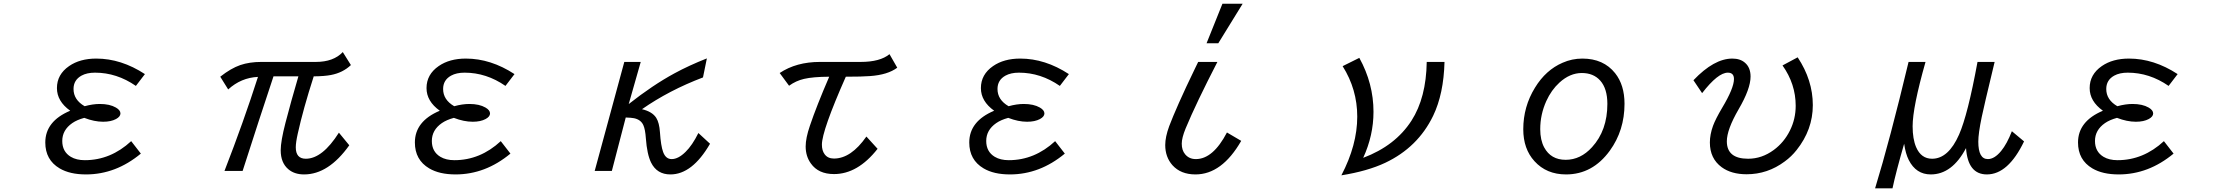

<svg xmlns="http://www.w3.org/2000/svg" viewBox="-20 -900 12040 1039"><path d="M742.2 -68.8Q606.4 43.9 445.3 43.9Q357.9 43.9 302.7 11.2Q225.1 -34.7 225.1 -128.9Q225.1 -244.1 359.9 -300.8Q288.1 -352.1 288.1 -423.3Q288.1 -497.1 354 -542.5Q412.6 -583 501 -583Q635.7 -583 764.2 -499L715.3 -435.1Q611.8 -506.8 494.1 -506.8Q450.2 -506.8 420.9 -490.7Q377.9 -466.8 377.9 -418.5Q377.9 -359.9 438 -325.2Q481.9 -337.4 520 -337.4Q573.7 -337.4 607.4 -317.9Q631.8 -303.7 631.8 -286.1Q631.8 -269 607.9 -255.9Q580.6 -241.2 538.1 -241.2Q490.2 -241.2 436 -262.2Q396.5 -251.5 371.1 -233.9Q316.9 -196.3 316.9 -137.2Q316.9 -79.1 363.3 -51.3Q393.6 -33.2 439 -33.2Q578.6 -33.2 689.9 -136.2Z M1171.9 -484.9Q1229.5 -530.3 1280.3 -547.9Q1330.1 -564.9 1394 -564.9H1689Q1784.7 -564.9 1835 -618.2L1878.9 -547.9Q1835 -506.3 1770.5 -494.1Q1734.9 -487.3 1677.7 -486.8Q1620.6 -309.6 1591.3 -176.8Q1580.6 -128.9 1580.6 -103Q1580.6 -41 1634.8 -41Q1724.6 -41 1814 -182.1L1870.1 -113.8Q1757.8 43.9 1625.5 43.9Q1573.2 43.9 1540 15.6Q1499 -19.5 1499 -86.9Q1499 -135.7 1524.9 -235.8Q1553.7 -347.2 1594.7 -486.8H1460Q1382.8 -255.4 1293 24.9H1194.8Q1297.9 -240.2 1376 -483.9Q1284.2 -479.5 1214.8 -416Z M2742.2 -68.8Q2606.4 43.9 2445.3 43.9Q2357.9 43.9 2302.7 11.2Q2225.1 -34.7 2225.1 -128.9Q2225.1 -244.1 2359.9 -300.8Q2288.1 -352.1 2288.1 -423.3Q2288.1 -497.1 2354 -542.5Q2412.6 -583 2501 -583Q2635.7 -583 2764.2 -499L2715.3 -435.1Q2611.8 -506.8 2494.1 -506.8Q2450.2 -506.8 2420.9 -490.7Q2377.9 -466.8 2377.9 -418.5Q2377.9 -359.9 2438 -325.2Q2481.9 -337.4 2520 -337.4Q2573.7 -337.4 2607.4 -317.9Q2631.8 -303.7 2631.8 -286.1Q2631.8 -269 2607.9 -255.9Q2580.6 -241.2 2538.1 -241.2Q2490.2 -241.2 2436 -262.2Q2396.5 -251.5 2371.1 -233.9Q2316.9 -196.3 2316.9 -137.2Q2316.9 -79.1 2363.3 -51.3Q2393.6 -33.2 2439 -33.2Q2578.6 -33.2 2689.9 -136.2Z M3447.3 -564.9 3382.3 -336.9Q3511.7 -439 3629.4 -502.9Q3708.5 -545.9 3805.2 -584L3784.2 -481Q3601.1 -411.6 3454.1 -309.1Q3509.8 -295.9 3531.2 -262.2Q3547.9 -235.8 3551.3 -184.1Q3556.2 -110.8 3568.4 -77.6Q3582.5 -39.1 3614.7 -39.1Q3650.4 -39.1 3689.9 -78.1Q3726.1 -113.3 3759.3 -180.2L3822.3 -122.1Q3726.1 43.9 3607.9 43.9Q3535.2 43.9 3503.4 -20Q3481.4 -64.9 3475.1 -150.9Q3471.7 -200.2 3461.4 -222.7Q3448.2 -252.4 3411.1 -260.3Q3396 -263.2 3366.2 -264.2L3291 24.9H3198.2L3358.4 -564.9Z M4199.2 -504.9Q4289.1 -564.9 4417 -564.9H4637.2Q4742.7 -564.9 4793.5 -606.9L4835.4 -533.7Q4784.2 -495.1 4688 -488.3Q4645 -484.9 4557.1 -484.9Q4427.7 -192.4 4427.7 -117.2Q4427.7 -85 4442.4 -65.4Q4459.5 -42 4492.7 -42Q4585.4 -42 4668.5 -161.1L4729 -94.7Q4621.6 42 4493.2 42Q4408.7 42 4368.2 -15.1Q4339.8 -54.2 4339.8 -107.4Q4339.8 -152.8 4362.8 -219.7Q4398.9 -326.7 4467.3 -484.9Q4379.4 -484.4 4331.1 -473.1Q4287.1 -462.9 4250 -436Z M5742.2 -68.8Q5606.4 43.9 5445.3 43.9Q5357.9 43.9 5302.7 11.2Q5225.1 -34.7 5225.1 -128.9Q5225.1 -244.1 5359.9 -300.8Q5288.1 -352.1 5288.1 -423.3Q5288.1 -497.1 5354 -542.5Q5412.6 -583 5501 -583Q5635.7 -583 5764.2 -499L5715.3 -435.1Q5611.8 -506.8 5494.1 -506.8Q5450.2 -506.8 5420.9 -490.7Q5377.9 -466.8 5377.9 -418.5Q5377.9 -359.9 5438 -325.2Q5481.9 -337.4 5520 -337.4Q5573.7 -337.4 5607.4 -317.9Q5631.8 -303.7 5631.8 -286.1Q5631.8 -269 5607.9 -255.9Q5580.6 -241.2 5538.1 -241.2Q5490.2 -241.2 5436 -262.2Q5396.5 -251.5 5371.1 -233.9Q5316.9 -196.3 5316.9 -137.2Q5316.9 -79.1 5363.3 -51.3Q5393.6 -33.2 5439 -33.2Q5578.6 -33.2 5689.9 -136.2Z M6509.3 -666 6595.2 -879.9H6704.6L6572.8 -666ZM6619.6 -183.1 6696.8 -137.7Q6592.3 43.9 6449.2 43.9Q6369.6 43.9 6324.7 -5.9Q6285.6 -50.3 6285.6 -115.2Q6285.6 -158.7 6307.1 -217.3Q6324.7 -264.2 6359.6 -343Q6394.5 -421.9 6447.8 -531.7L6463.9 -564.9H6567.9Q6510.3 -453.1 6467.3 -363.3Q6424.3 -273.4 6396 -205.1Q6375 -153.8 6375 -122.6Q6375 -86.9 6393.1 -65.4Q6414.6 -39.1 6451.2 -39.1Q6544.4 -39.1 6619.6 -183.1Z M7796.9 -564.9Q7792.5 -392.1 7735.4 -273.4Q7652.8 -102.5 7476.1 -19Q7380.9 25.9 7238.8 48.8Q7324.7 -115.2 7324.7 -269Q7324.7 -416.5 7245.6 -542L7335.9 -586.9Q7412.6 -447.8 7412.6 -294.9Q7412.6 -167 7356.9 -45.9Q7530.8 -111.3 7618.2 -247.1Q7697.8 -371.1 7700.7 -564.9Z M8543 -583Q8657.2 -583 8720.2 -503.9Q8771 -439.9 8771 -338.4Q8771 -194.3 8691.4 -84.5Q8598.1 43.9 8454.6 43.9Q8348.6 43.9 8283.7 -27.8Q8223.1 -94.2 8223.1 -200.7Q8223.1 -322.8 8286.6 -425.8Q8345.2 -521.5 8436 -560.5Q8486.8 -583 8543 -583ZM8540 -504.9Q8475.6 -504.9 8418.9 -453.1Q8375 -413.1 8347.7 -353Q8314.9 -280.3 8314.9 -201.2Q8314.9 -142.1 8336.4 -102.1Q8372.6 -35.2 8452.6 -35.2Q8533.2 -35.2 8595.2 -103.5Q8678.2 -194.3 8678.2 -337.9Q8678.2 -420.4 8639.6 -463.9Q8603 -504.9 8540 -504.9Z M9144 -465.8Q9255.4 -583 9354.5 -583Q9397.5 -583 9423.3 -560.1Q9453.1 -534.2 9453.1 -485.8Q9453.1 -419.4 9388.7 -309.1Q9324.7 -198.7 9324.7 -135.3Q9324.7 -41 9439.9 -41Q9514.2 -41 9578.6 -88.4Q9634.3 -129.4 9666 -193.4Q9697.3 -255.9 9697.3 -327.6Q9697.3 -445.3 9626 -545.9L9708 -589.8Q9790 -466.3 9790 -331.1Q9790 -198.2 9702.1 -87.9Q9674.3 -52.7 9638.2 -26.4Q9545.4 43 9431.6 43Q9349.1 43 9296.9 4.9Q9232.9 -42 9232.9 -128.9Q9232.9 -171.9 9250 -219.2Q9263.7 -256.3 9299.3 -316.4Q9363.3 -423.3 9363.3 -472.2Q9363.3 -506.8 9330.1 -506.8Q9276.4 -506.8 9190.9 -396Z M10127 119.1Q10206.1 -138.7 10308.1 -564.9H10399.9Q10330.1 -319.3 10330.1 -216.8Q10330.1 -147.9 10349.1 -103.5Q10376 -41 10435.5 -41Q10523.9 -41 10581.5 -171.9Q10628.4 -278.3 10681.2 -564.9H10773.9L10764.2 -524.4Q10718.3 -334.5 10704.1 -267.1Q10685.5 -178.2 10685.5 -133.3Q10685.5 -39.1 10737.3 -39.1Q10772.9 -39.1 10809.1 -83Q10840.8 -121.6 10867.2 -189.9L10933.1 -134.8Q10847.2 43.9 10731.9 43.9Q10628.9 43.9 10619.1 -98.6Q10543.9 43.9 10428.2 43.9Q10348.6 43.9 10309.1 -34.2Q10292 -67.9 10284.2 -122.1Q10239.7 31.7 10221.2 119.1Z M11742.2 -68.8Q11606.4 43.9 11445.3 43.9Q11357.9 43.9 11302.7 11.2Q11225.1 -34.7 11225.1 -128.9Q11225.1 -244.1 11359.9 -300.8Q11288.1 -352.1 11288.1 -423.3Q11288.1 -497.1 11354 -542.5Q11412.6 -583 11501 -583Q11635.7 -583 11764.2 -499L11715.3 -435.1Q11611.8 -506.8 11494.1 -506.8Q11450.2 -506.8 11420.9 -490.7Q11377.9 -466.8 11377.9 -418.5Q11377.9 -359.9 11438 -325.2Q11481.9 -337.4 11520 -337.4Q11573.7 -337.4 11607.4 -317.9Q11631.8 -303.7 11631.8 -286.1Q11631.8 -269 11607.9 -255.9Q11580.6 -241.2 11538.1 -241.2Q11490.2 -241.2 11436 -262.2Q11396.5 -251.5 11371.1 -233.9Q11316.9 -196.3 11316.9 -137.2Q11316.9 -79.1 11363.3 -51.3Q11393.6 -33.2 11439 -33.2Q11578.6 -33.2 11689.9 -136.2Z"/></svg>

Font: BIZ UDPGothic
Style: Regular
Weight: 400
Designer: TypeBank Co., Ltd.
Foundry: Morisawa Inc.
Version: Version 1.051